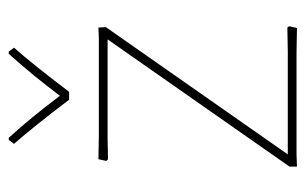

<svg xmlns="http://www.w3.org/2000/svg" viewBox="-150 -548 699 439"><g transform="rotate(-90 199.5 -328.5)"><path d="M301 -658 310 -646Q272 -603 209 -520H191Q128 -603 90 -646L99 -658H104Q152 -605 200 -541Q248 -605 296 -658ZM55 -453 107 -452H331L356 -453L357 -436L66 -20H303L356 -21L359 -17L355 1L298 0H65L38 1V-16L329 -432H101L55 -431L51 -435Z"/></g></svg>

Font: Alegreya Sans SC Thin
Style: Regular
Weight: 100
Designer: Juan Pablo del Peral
Foundry: Huerta Tipografica
Version: Version 2.007